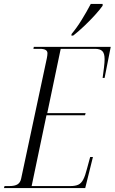

<svg xmlns="http://www.w3.org/2000/svg" viewBox="-43 -951 580 971"><path d="M-23 0 -20 -10H4Q32 -10 46 -19Q60 -28 64 -48L194 -657Q197 -672 197 -682Q197 -704 159 -704H126L128 -714H517L486 -557H476Q480 -586 483 -610.5Q486 -635 486 -652Q486 -681 474.5 -692.5Q463 -704 438 -704H264L196 -379H390L387 -368H192L117 -10H313Q338 -10 353 -17Q368 -24 378 -43Q388 -62 397 -98L413 -157H427L388 0ZM319 -779Q345 -810 370 -850.5Q395 -891 416 -931H476V-922Q462 -902 437 -874.5Q412 -847 382.5 -819Q353 -791 327 -771H318Z"/></svg>

Font: Noto Serif Display ExtraCondensed Light
Style: Italic
Weight: 300
Width: 2
Italic angle: -12°
Designer: Monotype Design Team
Foundry: Monotype Imaging Inc.
Version: Version 2.009